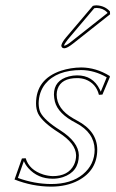

<svg xmlns="http://www.w3.org/2000/svg" viewBox="-20 -693 435 723"><path d="M329.6 -670.9Q336.4 -672.9 343.8 -672.9Q375 -671.4 394 -649.9L394.5 -639.2L256.3 -529.8Q232.9 -511.2 222.7 -511.2Q211.9 -511.2 210.9 -521Q210.9 -522.9 211.4 -523.9Q214.8 -535.6 228.5 -551.8ZM62.5 -96.2 76.7 -97.2Q89.8 -52.7 143.6 -35.6Q161.6 -30.3 178.7 -29.8Q236.8 -29.8 258.3 -71.8Q266.6 -88.9 266.6 -108.4Q265.1 -153.3 201.2 -193.8Q139.6 -232.9 123.5 -265.1Q115.7 -281.7 115.7 -303.2Q115.7 -395 210 -426.8Q246.1 -438.5 286.1 -439Q341.8 -438.5 392.6 -407.2L394 -403.8L365.7 -336.9L352.5 -335.9Q341.8 -378.9 301.3 -394Q286.6 -398.9 270.5 -398.9Q210.9 -398.9 196.8 -357.9Q193.4 -347.7 193.4 -336.9Q193.4 -283.2 254.9 -247.6Q262.7 -243.2 270.5 -238.8Q345.7 -199.2 346.2 -129.9Q346.2 -51.8 275.4 -13.7Q231.4 9.8 171.9 9.8Q101.1 9.3 34.7 -17.1ZM335 -662.1 236.3 -545.4Q222.7 -528.3 221.2 -522L222.7 -521Q231.4 -522.5 250 -537.6L384.3 -643.6V-646Q368.2 -662.6 343.8 -663.1Q338.9 -662.6 335 -662.1ZM69.8 -86.4 47.4 -22.9Q109.4 -0.5 171.9 0Q248 0 292.2 -36.6Q336.4 -73.2 336.4 -129.9Q335 -193.8 266.1 -230Q198.2 -264.6 186.5 -311Q183.6 -323.7 183.1 -336.9Q183.1 -390.6 239.7 -405.3Q254.9 -409.2 270.5 -409.2Q329.6 -409.2 355.5 -356.4Q357.9 -351.6 359.4 -347.7L381.8 -401.9Q335.4 -428.7 286.1 -429.2Q193.4 -429.2 150.4 -377Q126 -346.2 125.5 -303.2Q126 -282.7 132.3 -269.5Q147.9 -239.3 206.5 -202.6Q275.9 -158.2 276.9 -108.4Q276.9 -45.9 216.8 -25.9Q198.2 -20 178.7 -20Q122.6 -20 86.9 -59.6Q75.7 -72.3 69.8 -86.4Z"/></svg>

Font: Linux Biolinum Outline O
Style: Italic
Weight: 400
Italic angle: -12°
Designer: Philipp H. Poll
Foundry: Philipp H. Poll
Version: Version 0.6.2